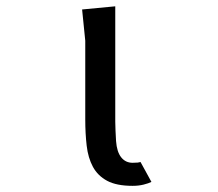

<svg xmlns="http://www.w3.org/2000/svg" viewBox="-20 -580 690 608"><path d="M250 -451 240 -550 345 -560V-194.5Q345 -181.5 345.8 -166.2Q346.5 -151 347.5 -133.5Q350 -99 363.8 -81.8Q377.5 -64.5 400 -64.5Q411 -64.5 416.5 -65.2Q422 -66 425 -67L459.5 -4Q451 0.5 435 4.5Q419 8.5 400 8.5Q349 8.5 319.2 -7.5Q289.5 -23.5 274.2 -51.8Q259 -80 254.5 -118.5Q250 -157 250 -201.5Z"/></svg>

Font: B612 Mono
Style: Regular
Weight: 400
Version: Version 1.005